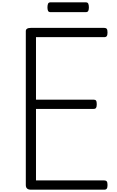

<svg xmlns="http://www.w3.org/2000/svg" viewBox="-20 -1639 1013 1659"><path d="M247 0Q225 0 214 -10Q203 -20 203 -40V-1370Q203 -1384 214 -1391Q225 -1398 247 -1398H881Q896 -1398 902.5 -1389.5Q909 -1381 909 -1358Q909 -1336 902.5 -1327Q896 -1318 881 -1318H291V-778H789Q804 -778 810 -769.5Q816 -761 816 -738Q816 -716 810 -707Q804 -698 789 -698H291V-80H881Q896 -80 902.5 -71.5Q909 -63 909 -40Q909 -18 902.5 -9Q896 0 881 0ZM417 -1534Q400 -1534 395 -1545.5Q390 -1557 390 -1575Q390 -1594 395 -1606.5Q400 -1619 417 -1619H720Q738 -1619 743 -1606.5Q748 -1594 748 -1575Q748 -1557 743 -1545.5Q738 -1534 720 -1534Z"/></svg>

Font: Playwrite FR Trad
Style: Regular
Weight: 400
Designer: Veronika Burian, José Scaglione
Foundry: TypeTogether
Version: Version 1.000